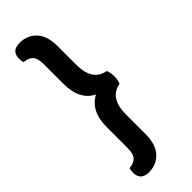

<svg xmlns="http://www.w3.org/2000/svg" viewBox="-260 -677 817 817"><g transform="rotate(-45 148.0 -268.5)"><path d="M153 -273Q121 -288 104 -320.5Q87 -353 87 -404V-522Q87 -557 73 -571.5Q59 -586 32 -588Q29 -600 29 -612Q29 -658 78 -658Q124 -658 153.5 -627Q183 -596 183 -533V-421Q183 -324 256 -311Q263 -292 263 -273Q263 -251 256 -234Q183 -221 183 -123V-5Q183 58 153.5 89.5Q124 121 79 121Q29 121 29 74Q29 64 32 50Q59 48 73 33.5Q87 19 87 -16V-141Q87 -192 104 -224Q121 -256 153 -273Z"/></g></svg>

Font: Baloo Bhai 2 Medium
Style: Regular
Weight: 500
Designer: Supriya Tembe, Noopur Datye and Ek Type
Foundry: Ek Type
Version: Version 1.640;PS 1.000;hotconv 16.6.51;makeotf.lib2.5.65220;